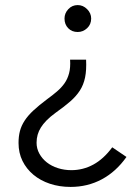

<svg xmlns="http://www.w3.org/2000/svg" viewBox="-20 -731 552 756"><path d="M165 -340Q187 -356 204.5 -371Q222 -386 234 -403Q246 -420 252 -442.5Q258 -465 256 -496H319Q321 -455 315 -426Q309 -397 294.5 -374.5Q280 -352 256.5 -331.5Q233 -311 199 -287Q177 -271 163 -256.5Q149 -242 141 -229Q124 -202 124 -169Q124 -146 135 -126Q146 -106 164.5 -91.5Q183 -77 208 -69Q233 -61 261 -61Q307 -61 347.5 -83Q388 -105 422 -151Q436 -141 450 -132Q464 -123 478 -113Q437 -55 381 -25Q325 5 258 5Q214 5 176.5 -7.5Q139 -20 111.5 -43Q84 -66 68.5 -97.5Q53 -129 53 -168Q53 -194 58.5 -215Q64 -236 77 -256Q90 -276 111.5 -296Q133 -316 165 -340ZM286 -605Q263 -605 248.5 -620Q234 -635 234 -658Q234 -679 249 -695Q264 -711 286 -711Q307 -711 323 -695Q339 -679 339 -658Q339 -635 323 -620Q307 -605 286 -605Z"/></svg>

Font: Rosa Sans Light
Style: Regular
Weight: 300
Designer: Pentagram / MCKL
Foundry: Pentagram / MCKL
Version: Version 1.005;September 16, 2019;FontCreator 11.5.0.2425 64-